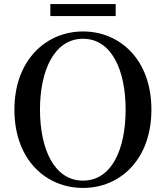

<svg xmlns="http://www.w3.org/2000/svg" viewBox="-20 -908 817 946"><path d="M228 -829H550V-888H228ZM389 18C571 18 726 -121 726 -368C726 -615 570 -753 389 -753C208 -753 51 -613 51 -368C51 -119 208 18 389 18ZM389 -18C248 -18 177 -172 177 -368C177 -562 248 -717 389 -717C530 -717 599 -562 599 -368C599 -172 530 -18 389 -18Z"/></svg>

Font: Noto Serif CJK SC SemiBold
Style: Regular
Weight: 600
Designer: Ryoko NISHIZUKA 西塚涼子 (kana & ideographs); Frank Grießhammer (Latin, Greek & Cyrillic); Wenlong ZHANG 张文龙 (bopomofo); San
Foundry: Adobe
Version: Version 2.001;hotconv 1.1.0;makeotfexe 2.6.0